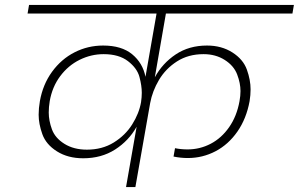

<svg xmlns="http://www.w3.org/2000/svg" viewBox="-20 -760 1214 780"><path d="M654 -705 609 -446Q640 -503 694 -539Q748 -575 821 -575Q880 -575 924 -547Q968 -519 983 -477Q998 -435 998 -397Q998 -374 994 -349Q981 -278 944.5 -225.5Q908 -173 855.5 -145.5Q803 -118 743 -118Q714 -118 685 -124L691 -158Q715 -153 742 -153Q792 -153 836 -176Q880 -199 911 -243.5Q942 -288 953 -349Q957 -371 957 -390Q957 -422 943.5 -457.5Q930 -493 893 -516.5Q856 -540 807 -540Q745 -540 699 -510.5Q653 -481 626 -435.5Q599 -390 590 -341L530 0H492L535 -245Q503 -188 447.5 -152.5Q392 -117 318 -117Q256 -117 211.5 -145Q167 -173 152 -215Q137 -257 137 -294Q137 -320 142 -349Q154 -417 191.5 -468.5Q229 -520 283 -547.5Q337 -575 399 -575Q474 -575 517 -539.5Q560 -504 571 -448L616 -705H92L98 -740H1174L1168 -705ZM333 -152Q395 -152 442 -181Q489 -210 517 -254.5Q545 -299 553 -345Q556 -365 556 -383Q556 -412 546.5 -447.5Q537 -483 500 -511.5Q463 -540 401 -540Q350 -540 303.5 -517Q257 -494 224.5 -450.5Q192 -407 182 -349Q178 -325 178 -303Q178 -270 191 -234.5Q204 -199 242 -175.5Q280 -152 333 -152Z"/></svg>

Font: Fz Poppins ExtLt
Style: Italic
Weight: 200
Italic angle: -10°
Designer: Ninad Kale (Devanagari), Jonny Pinhorn (Latin)
Foundry: Indian Type Foundry
Version: Vit hóa bi Vntype.Com & FontZin.Com